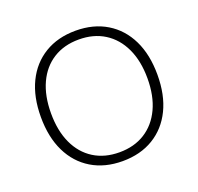

<svg xmlns="http://www.w3.org/2000/svg" viewBox="-120 -800 972 941"><g transform="rotate(-20 366.0 -330.0)"><path d="M366 -670Q459 -670 527.5 -628.5Q596 -587 633 -511Q670 -435 670 -330Q670 -225 633 -149Q596 -73 527.5 -31.5Q459 10 366 10Q273 10 204.5 -31.5Q136 -73 99 -149Q62 -225 62 -330Q62 -435 99 -511Q136 -587 204.5 -628.5Q273 -670 366 -670ZM366 -624Q289 -624 232.5 -588.5Q176 -553 145.5 -487Q115 -421 115 -330Q115 -239 145.5 -173Q176 -107 232.5 -71.5Q289 -36 366 -36Q443 -36 499.5 -71.5Q556 -107 587 -173Q618 -239 618 -330Q618 -421 587 -487Q556 -553 499.5 -588.5Q443 -624 366 -624Z"/></g></svg>

Font: Work Sans Light
Style: Regular
Weight: 300
Designer: Wei Huang
Foundry: Wei Huang
Version: Version 2.012; ttfautohint (v1.8.3)